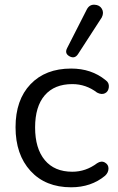

<svg xmlns="http://www.w3.org/2000/svg" viewBox="-20 -786 503 815"><path d="M412 -712 311 -556Q297 -535 275 -547Q253 -559 265 -582L348 -745Q359 -767 381 -766Q403 -765 412.5 -748.5Q422 -732 412 -712ZM282 9Q173 9 109.5 -60.5Q46 -130 46 -246Q46 -362 109.5 -428.5Q173 -495 282 -495Q368 -495 428 -446Q444 -435 442 -416Q440 -397 425.5 -390Q411 -383 392 -393Q345 -429 287 -429Q211 -429 170 -381.5Q129 -334 129 -245Q129 -156 170 -106.5Q211 -57 287 -57Q344 -57 392 -93Q410 -105 425.5 -96Q441 -87 440.5 -70Q440 -53 426 -40Q367 9 282 9Z"/></svg>

Font: Nunito
Style: Regular
Weight: 400
Designer: Vernon Adams
Foundry: Vernon Adams
Version: Version 3.602